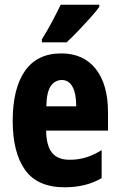

<svg xmlns="http://www.w3.org/2000/svg" viewBox="-20 -786 509 816"><path d="M240 -559Q335 -559 387 -493Q439 -427 439 -309V-231H176Q177 -167 201 -137Q225 -107 276 -107Q312 -107 344 -116.5Q376 -126 412 -148V-29Q346 10 255 10Q139 10 86.5 -64Q34 -138 34 -272Q34 -410 86 -484.5Q138 -559 240 -559ZM243 -446Q214 -446 196 -420.5Q178 -395 177 -334H304Q304 -389 288 -417.5Q272 -446 243 -446ZM402 -757Q389 -738 365 -711.5Q341 -685 314 -656.5Q287 -628 263 -606H158V-619Q183 -659 202.5 -696Q222 -733 238 -766H402Z"/></svg>

Font: Noto Sans Thai ExtCond ExtBd
Style: Regular
Weight: 800
Width: 2
Designer: Monotype Design Team
Foundry: Monotype Imaging Inc.
Version: Version 2.002; ttfautohint (v1.8.4.7-5d5b)